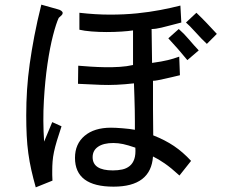

<svg xmlns="http://www.w3.org/2000/svg" viewBox="-20 -729 1040 827"><path d="M781 -632 826 -674Q849 -652 870.5 -629.5Q892 -607 914 -583L871 -540Q861 -549 847.5 -563Q834 -577 821.5 -591Q809 -605 798 -616Q787 -627 781 -632ZM158 -709 229 -689Q238 -687 244 -682.5Q250 -678 250 -673Q250 -668 245.5 -663.5Q241 -659 233 -652Q222 -629 208.5 -577Q195 -525 184.5 -453.5Q174 -382 169 -295.5Q164 -209 170 -119L205 -203L245 -185Q233 -149 225 -122.5Q217 -96 212.5 -74.5Q208 -53 206.5 -33.5Q205 -14 205 7Q205 15 205 25Q205 35 206 49L134 78Q123 39 115 3.5Q107 -32 102 -68.5Q97 -105 95 -145Q93 -185 93 -232Q93 -288 96.5 -342.5Q100 -397 108 -454Q116 -511 128 -574Q140 -637 158 -709ZM639 -381Q639 -317 639 -260.5Q639 -204 640 -146Q691 -126 729.5 -100Q768 -74 803 -36L753 27Q717 -6 689.5 -25Q662 -44 639 -55Q630 75 469 75Q303 75 303 -49Q303 -109 344.5 -144Q386 -179 458 -179Q477 -179 508 -176.5Q539 -174 561 -170Q561 -184 561 -206Q561 -228 560.5 -254.5Q560 -281 559 -311Q558 -341 557 -370Q479 -361 415 -363.5Q351 -366 316 -368L317 -446Q341 -444 371 -442Q401 -440 433 -439.5Q465 -439 496 -441Q527 -443 553 -449V-598Q534 -595 503 -593Q472 -591 439 -591Q406 -591 374.5 -593.5Q343 -596 322 -601V-674Q392 -666 454 -666Q516 -666 570 -671.5Q624 -677 671 -686Q718 -695 757 -705L761 -632Q729 -624 709 -618.5Q689 -613 675.5 -610Q662 -607 652.5 -605.5Q643 -604 633 -604L635 -458Q657 -461 673.5 -464Q690 -467 702.5 -470Q715 -473 726.5 -476.5Q738 -480 752 -485L755 -405Q739 -401 721.5 -397Q704 -393 688.5 -389.5Q673 -386 660 -383.5Q647 -381 639 -381ZM705 -564 750 -604Q773 -584 794 -559Q815 -534 836 -512L787 -470Q748 -518 705 -564ZM466 5Q488 5 506.5 1Q525 -3 538.5 -14Q552 -25 558.5 -44Q565 -63 563 -93Q531 -104 510 -108.5Q489 -113 468 -113Q426 -113 402.5 -97Q379 -81 379 -52Q379 5 466 5Z"/></svg>

Font: D2Coding
Style: Regular
Weight: 400
Monospace: yes
Designer: Yong-Rak Park; Jeong-Hwan Yoon; Sang-Min Lee;
Foundry: NHN Corporation
Version: Version 1.3.2; Build 20180524